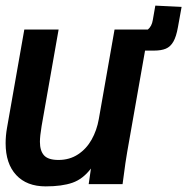

<svg xmlns="http://www.w3.org/2000/svg" viewBox="-28 -655 666 683"><path d="M-8 -145.5Q-8 -172.5 -3 -200.5L58.5 -550H180.5L120 -206.5Q114 -170.5 114 -150.5Q114 -118.5 128.8 -102.2Q143.5 -86 180 -86Q219.5 -86 249.5 -105.8Q279.5 -125.5 298 -158.5Q316.5 -191.5 323.5 -231.5L379.5 -550H498Q512 -561.5 515.5 -583.5L524.5 -635L618 -630.5L605 -558.5Q599 -524.5 588.5 -506.5Q578 -488.5 561.8 -481.8Q545.5 -475 519.5 -475H488L424.5 -114.5Q417.5 -73.5 413.5 -40.5L408 0H287.5L295.5 -55.5Q267 -18 229.8 -5Q192.5 8 134.5 8Q67 8 29.5 -32.5Q-8 -73 -8 -145.5Z"/></svg>

Font: JuliaMono
Style: Bold Italic
Weight: 700
Italic angle: -9°
Monospace: yes
Designer: cormullion
Foundry: corm
Version: Version 0.057; ttfautohint (v1.8.4)